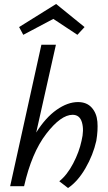

<svg xmlns="http://www.w3.org/2000/svg" viewBox="-20 -936 543 965"><path d="M248 -841 97 -761 76 -800 262 -916 405 -800 369 -761ZM372 -423Q416 -423 441 -395Q466 -367 469.5 -324Q473 -281 464 -228Q448 -157 409.5 -90.5Q371 -24 322 9L278 -25Q317 -56 347.5 -114Q378 -172 390 -229Q403 -282 392 -320.5Q381 -359 345 -359Q286 -359 212.5 -263.5Q139 -168 101 0H31L188 -711H261L162 -270Q209 -345 264.5 -384Q320 -423 372 -423Z"/></svg>

Font: EauTestInfant Medium
Style: Italic
Weight: 500
Italic angle: -12°
Designer: Christian Thalmann (Catharsis Fonts)
Version: Version 0.001;PS 000.001;hotconv 1.0.88;makeotf.lib2.5.64775